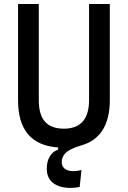

<svg xmlns="http://www.w3.org/2000/svg" viewBox="-20 -713 626 940"><path d="M326.2 207C338.9 207 353.5 205.6 370.1 202.6L378.9 119.6C362.8 123.5 349.6 125 338.9 125C293.5 125 282.2 99.1 282.2 82C282.2 31.7 329.6 14.2 376 -0.5C469.2 -26.4 517.6 -100.1 517.6 -222.7V-693.4H416V-222.7C416 -129.9 374.5 -83 293 -83C208 -83 169.9 -129.9 169.9 -222.7V-693.4H68.4V-222.7C68.4 -76.7 133.8 0 264.6 8.8V19.5C229.5 31.2 209 65.4 209 113.3C209 172.9 251.5 207 326.2 207Z"/></svg>

Font: Cascadia Code PL
Style: Regular
Weight: 400
Monospace: yes
Designer: Aaron Bell
Foundry: Saja Typeworks
Version: Version 2404.023